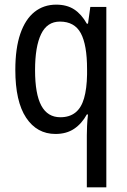

<svg xmlns="http://www.w3.org/2000/svg" viewBox="-20 -567 548 827"><path d="M354 16Q354 -1 355 -24.5Q356 -48 359 -74H354Q332 -34 299 -12Q266 10 219 10Q139 10 92.5 -60Q46 -130 46 -266Q46 -359 67.5 -421.5Q89 -484 128.5 -515.5Q168 -547 222 -547Q268 -547 299.5 -526.5Q331 -506 354 -465H359L369 -537H438V240H354ZM240 -62Q279 -62 304.5 -82Q330 -102 342 -143.5Q354 -185 355 -246V-269Q355 -374 328 -424Q301 -474 238 -474Q183 -474 157 -420Q131 -366 131 -265Q131 -162 158 -112Q185 -62 240 -62Z"/></svg>

Font: Noto Sans Khmer Condensed
Style: Regular
Weight: 400
Width: 3
Designer: Danh Hong and the Monotype Design Team
Foundry: Monotype Imaging Inc.
Version: Version 2.004